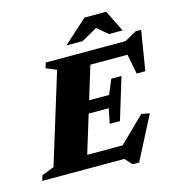

<svg xmlns="http://www.w3.org/2000/svg" viewBox="-165 -998 1072 1155"><g transform="rotate(-15 371.0 -420.0)"><path d="M226 -622.5 161.5 -649.5 171 -682.5H452.5L243.5 0H-33.5L-23.5 -32.5L53.5 -62.5ZM650.5 -642 673.5 -600.5H327L352 -682.5H668L742 -724H776.5L736.5 -477H682.5ZM518.5 44 477.5 0H143L169 -81.5H526.5L449 -42.5L646.5 -235L697 -225.5L558.5 44ZM511.5 -227H447.5L466.5 -319H241L264 -395.5H489L527 -486.5H590.5L551 -357ZM318 -749.5 466.5 -883.5H601.5L668 -749.5H583L504.5 -816H537.5L418.5 -749.5Z"/></g></svg>

Font: Newsreader ExtraBold
Style: Italic
Weight: 800
Italic angle: -17°
Designer: Hugues Gentile
Foundry: Production Type
Version: Version 1.003